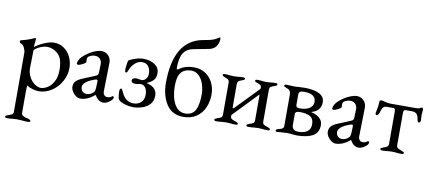

<svg xmlns="http://www.w3.org/2000/svg" viewBox="-82 -1021 3668 1626"><g transform="rotate(10 1752.0 -208.0)"><path d="M19 0ZM19 276Q19 269 24.5 265.5Q30 262 42 258Q64 251 74.5 244.5Q85 238 85 220V-287Q85 -304 73 -329.5Q61 -355 39 -360Q35 -361 33 -364.5Q31 -368 31 -373Q31 -383 38 -385Q82 -395 115 -408.5Q148 -422 154 -425L156 -426Q158 -426 160 -423Q162 -420 162 -417L160 -391Q157 -373 157 -357Q157 -349 158 -348Q169 -359 196.5 -374.5Q224 -390 257.5 -402Q291 -414 320 -414Q369 -414 406.5 -387Q444 -360 464 -316.5Q484 -273 484 -225Q484 -166 454 -110.5Q424 -55 372 -20.5Q320 14 259 14Q237 14 205 4.5Q173 -5 159 -18Q157 -18 156 2Q155 22 155 33V220Q155 235 168 242.5Q181 250 194.5 253.5Q208 257 213 258Q225 262 230.5 265.5Q236 269 236 276Q236 285 214 285Q187 285 164 282Q138 280 120 280Q104 280 82 282Q66 285 40 285Q19 285 19 276ZM404 -193Q404 -294 360.5 -331.5Q317 -369 268 -369Q246 -369 220 -359.5Q194 -350 176 -337Q158 -324 158 -317Q158 -272 156 -212Q155 -192 155 -166Q155 -127 173 -92.5Q191 -58 219 -37.5Q247 -17 274 -17Q298 -17 328.5 -34.5Q359 -52 381.5 -92Q404 -132 404 -193Z M536 0ZM536 -72Q536 -103 552.5 -121Q569 -139 607 -155L709 -197Q728 -205 732 -211Q736 -217 737 -237L739 -301Q740 -328 724 -346.5Q708 -365 680 -365Q665 -365 650 -360Q635 -355 625 -347Q615 -340 615 -318L616 -300Q616 -292 590.5 -278.5Q565 -265 550 -265Q545 -265 542 -267.5Q539 -270 539 -274Q539 -290 549.5 -308.5Q560 -327 579 -343Q613 -374 655.5 -394Q698 -414 728 -414Q764 -414 787.5 -388.5Q811 -363 810 -325L805 -85Q804 -64 814 -51Q824 -38 841 -38Q866 -38 878 -49Q883 -54 886 -54Q891 -54 894 -51Q897 -48 897 -43Q897 -39 894 -32.5Q891 -26 886 -21Q870 -5 851.5 4.5Q833 14 817 14Q771 14 744 -38H741Q708 -11 678 1.5Q648 14 616 14Q599 14 580 0.5Q561 -13 548.5 -33.5Q536 -54 536 -72ZM722 -58Q728 -64 731 -73Q734 -82 735 -99L737 -148V-154Q737 -162 735 -165.5Q733 -169 728 -169Q722 -169 708 -164Q658 -146 636 -126Q614 -106 614 -87Q614 -62 628.5 -48Q643 -34 663 -34Q698 -34 722 -58Z M939 -46Q935 -65 934 -78Q933 -91 933 -105Q933 -117 937 -123.5Q941 -130 948 -130Q953 -130 966 -100Q984 -60 1010.5 -42Q1037 -24 1067 -24Q1108 -24 1133.5 -47.5Q1159 -71 1159 -115Q1159 -148 1144.5 -172Q1130 -196 1102 -196Q1095 -196 1081 -193Q1067 -190 1055 -190Q1041 -190 1031 -195.5Q1021 -201 1021 -212Q1021 -237 1062 -237Q1068 -237 1081.5 -234Q1095 -231 1105 -231Q1124 -231 1139.5 -249Q1155 -267 1155 -295Q1155 -330 1137.5 -355.5Q1120 -381 1082 -381Q1029 -381 990 -317Q985 -308 980 -295Q975 -282 971.5 -276.5Q968 -271 963 -271Q956 -271 954 -276.5Q952 -282 952 -294Q952 -312 955 -330L958 -351Q960 -375 972 -380Q1040 -411 1084 -411Q1147 -411 1186.5 -384Q1226 -357 1226 -311Q1226 -273 1207.5 -252Q1189 -231 1158 -218Q1149 -214 1158 -211Q1240 -190 1240 -120Q1240 -71 1211 -42.5Q1182 -14 1144 -3Q1106 8 1075 8Q1032 8 988.5 -7Q945 -22 939 -46Z M1310 -241Q1310 -607 1553 -654L1596 -662Q1632 -669 1651 -677.5Q1670 -686 1690 -700Q1691 -701 1694 -701Q1697 -701 1698.5 -697Q1700 -693 1700 -690Q1700 -655 1681 -626.5Q1662 -598 1622 -590L1488 -564Q1431 -553 1405 -511Q1379 -469 1379 -381Q1379 -372 1386 -372Q1391 -372 1398 -377Q1446 -414 1523 -414Q1580 -414 1622 -386Q1664 -358 1686 -312Q1708 -266 1708 -213Q1708 -152 1685.5 -100Q1663 -48 1617 -16.5Q1571 15 1504 15Q1408 15 1359.5 -58.5Q1311 -132 1310 -241ZM1626 -200Q1626 -246 1611.5 -288.5Q1597 -331 1569.5 -357Q1542 -383 1506 -383Q1478 -383 1454 -373.5Q1430 -364 1416 -345Q1401 -326 1395 -297.5Q1389 -269 1389 -228Q1390 -133 1423 -74.5Q1456 -16 1514 -16Q1577 -16 1601.5 -64Q1626 -112 1626 -200Z M1768 -6Q1768 -13 1773.5 -16.5Q1779 -20 1791 -24Q1813 -30 1823 -37.5Q1833 -45 1833 -63V-337Q1833 -355 1823.5 -362.5Q1814 -370 1795 -376Q1783 -380 1777.5 -383.5Q1772 -387 1772 -394Q1772 -403 1792 -403Q1818 -403 1833 -400Q1853 -398 1869 -398Q1886 -398 1904 -400Q1917 -403 1944 -403Q1964 -403 1964 -394Q1964 -387 1958.5 -383.5Q1953 -380 1941 -376Q1922 -370 1912.5 -362.5Q1903 -355 1903 -337V-137Q1903 -134 1907 -131.5Q1911 -129 1913 -131L2104 -328Q2105 -330 2107 -332Q2109 -334 2109 -339Q2109 -357 2101 -363.5Q2093 -370 2074 -376Q2062 -380 2056.5 -383.5Q2051 -387 2051 -394Q2051 -403 2071 -403Q2098 -403 2111 -400Q2129 -398 2146 -398Q2162 -398 2182 -400Q2197 -403 2223 -403Q2243 -403 2243 -394Q2243 -387 2237.5 -383.5Q2232 -380 2220 -376Q2200 -370 2189.5 -362.5Q2179 -355 2179 -337V-63Q2179 -45 2190 -38Q2201 -31 2223 -24Q2235 -20 2240.5 -16.5Q2246 -13 2246 -6Q2246 3 2226 3Q2200 3 2183 0Q2161 -2 2145 -2Q2129 -2 2107 0Q2091 3 2064 3Q2044 3 2044 -6Q2044 -13 2049.5 -16.5Q2055 -20 2067 -24Q2088 -30 2098.5 -37.5Q2109 -45 2109 -63V-276Q2109 -279 2108 -281Q2107 -283 2105 -281L1906 -74Q1903 -71 1903 -63Q1903 -45 1913.5 -38Q1924 -31 1947 -24Q1959 -20 1964.5 -16.5Q1970 -13 1970 -6Q1970 3 1950 3Q1924 3 1907 0Q1885 -2 1869 -2Q1853 -2 1831 0Q1815 3 1788 3Q1768 3 1768 -6Z M2295 -6Q2295 -13 2300.5 -16.5Q2306 -20 2318 -24Q2323 -25 2335.5 -28.5Q2348 -32 2354.5 -39Q2361 -46 2361 -59V-330Q2361 -367 2324 -378Q2312 -382 2306.5 -385.5Q2301 -389 2301 -396Q2301 -405 2321 -405Q2343 -405 2363 -403L2393 -402Q2404 -402 2426 -404Q2452 -406 2477 -406Q2556 -406 2601.5 -382.5Q2647 -359 2647 -311Q2647 -273 2626 -249Q2605 -225 2571 -216Q2567 -215 2566 -213.5Q2565 -212 2571 -211Q2606 -204 2635.5 -180.5Q2665 -157 2665 -118Q2665 -52 2614.5 -24.5Q2564 3 2476 3L2450 1Q2416 -3 2395 -3Q2366 -2 2337.5 0Q2309 2 2309 3H2318Q2295 3 2295 -6ZM2578 -302Q2578 -372 2477 -372Q2450 -372 2440.5 -364Q2431 -356 2431 -339V-252Q2431 -227 2460 -227Q2519 -227 2548.5 -248Q2578 -269 2578 -302ZM2591 -112Q2591 -160 2559.5 -178.5Q2528 -197 2470 -197Q2431 -197 2431 -172V-80Q2431 -30 2486 -30Q2536 -30 2563.5 -50.5Q2591 -71 2591 -112Z M2732 0ZM2732 -72Q2732 -103 2748.5 -121Q2765 -139 2803 -155L2905 -197Q2924 -205 2928 -211Q2932 -217 2933 -237L2935 -301Q2936 -328 2920 -346.5Q2904 -365 2876 -365Q2861 -365 2846 -360Q2831 -355 2821 -347Q2811 -340 2811 -318L2812 -300Q2812 -292 2786.5 -278.5Q2761 -265 2746 -265Q2741 -265 2738 -267.5Q2735 -270 2735 -274Q2735 -290 2745.5 -308.5Q2756 -327 2775 -343Q2809 -374 2851.5 -394Q2894 -414 2924 -414Q2960 -414 2983.5 -388.5Q3007 -363 3006 -325L3001 -85Q3000 -64 3010 -51Q3020 -38 3037 -38Q3062 -38 3074 -49Q3079 -54 3082 -54Q3087 -54 3090 -51Q3093 -48 3093 -43Q3093 -39 3090 -32.5Q3087 -26 3082 -21Q3066 -5 3047.5 4.5Q3029 14 3013 14Q2967 14 2940 -38H2937Q2904 -11 2874 1.5Q2844 14 2812 14Q2795 14 2776 0.5Q2757 -13 2744.5 -33.5Q2732 -54 2732 -72ZM2918 -58Q2924 -64 2927 -73Q2930 -82 2931 -99L2933 -148V-154Q2933 -162 2931 -165.5Q2929 -169 2924 -169Q2918 -169 2904 -164Q2854 -146 2832 -126Q2810 -106 2810 -87Q2810 -62 2824.5 -48Q2839 -34 2859 -34Q2894 -34 2918 -58Z M3196 -6Q3196 -13 3201.5 -16.5Q3207 -20 3219 -24Q3240 -30 3250.5 -38Q3261 -46 3261 -65V-336Q3261 -368 3249 -368H3189Q3167 -368 3156.5 -355.5Q3146 -343 3137 -309Q3135 -300 3128 -292Q3121 -284 3114 -284Q3110 -284 3107 -288Q3104 -292 3104 -299Q3104 -302 3106 -310Q3110 -326 3114 -352.5Q3118 -379 3118 -396Q3118 -414 3133 -414Q3140 -414 3149 -411.5Q3158 -409 3165 -407Q3191 -400 3215 -400H3421Q3458 -400 3464 -405Q3468 -408 3474 -411Q3480 -414 3483 -414Q3486 -414 3490 -409.5Q3494 -405 3494 -399Q3494 -392 3492 -378Q3490 -362 3490 -352Q3490 -334 3492 -306V-304Q3492 -297 3488.5 -290.5Q3485 -284 3479 -284Q3472 -284 3467.5 -292.5Q3463 -301 3462 -309Q3457 -368 3406 -368H3346Q3331 -368 3331 -336V-64Q3331 -46 3342 -38.5Q3353 -31 3375 -24Q3387 -20 3392.5 -16.5Q3398 -13 3398 -6Q3398 3 3375 3Q3349 3 3334 0Q3314 -2 3297 -2Q3280 -2 3260 0Q3245 3 3219 3Q3196 3 3196 -6Z"/></g></svg>

Font: EB Garamond
Style: Regular
Weight: 400
Designer: Georg Duffner and Octavio Pardo
Foundry: Georg Duffner
Version: Version 1.000; ttfautohint (v1.6)